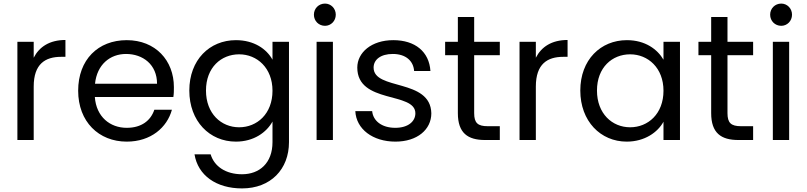

<svg xmlns="http://www.w3.org/2000/svg" viewBox="-20 -781 4500 1071"><path d="M168 -298C168 -425 233 -464 321 -464H345V-558C257 -558 199 -520 168 -459V-548H77V0H168Z M683 -480C777 -480 856 -421 856 -314H510C521 -421 594 -480 683 -480ZM841 -169C821 -109 770 -68 687 -68C594 -68 517 -129 509 -240H947C950 -259 950 -275 950 -295C950 -444 847 -557 687 -557C527 -557 416 -448 416 -275C416 -102 531 9 687 9C822 9 912 -70 939 -169Z M1500 -275C1500 -146 1414 -71 1314 -71C1214 -71 1129 -147 1129 -276C1129 -405 1214 -478 1314 -478C1414 -478 1500 -402 1500 -275ZM1036 -276C1036 -105 1149 9 1296 9C1396 9 1467 -43 1500 -103V12C1500 129 1427 191 1330 191C1239 191 1175 147 1155 80H1065C1084 197 1186 270 1330 270C1490 270 1592 163 1592 12V-548H1500V-448C1467 -508 1397 -557 1296 -557C1149 -557 1036 -447 1036 -276Z M1793 -637C1826 -637 1853 -664 1853 -699C1853 -734 1826 -761 1793 -761C1758 -761 1731 -734 1731 -699C1731 -664 1758 -637 1793 -637ZM1746 0H1837V-548H1746Z M2386 -149C2382 -345 2064 -275 2064 -404C2064 -448 2103 -480 2171 -480C2244 -480 2286 -441 2290 -385H2381C2374 -493 2295 -557 2174 -557C2052 -557 1973 -488 1973 -404C1973 -200 2297 -271 2297 -149C2297 -104 2257 -68 2185 -68C2108 -68 2061 -108 2056 -161H1962C1967 -61 2059 9 2186 9C2307 9 2386 -58 2386 -149Z M2534 -150C2534 -39 2589 0 2686 0H2768V-77H2701C2645 -77 2625 -95 2625 -150V-473H2768V-548H2625V-686H2534V-548H2463V-473H2534Z M2969 -298C2969 -425 3034 -464 3122 -464H3146V-558C3058 -558 3000 -520 2969 -459V-548H2878V0H2969Z M3681 -275C3681 -146 3595 -71 3495 -71C3395 -71 3310 -147 3310 -276C3310 -405 3395 -478 3495 -478C3595 -478 3681 -402 3681 -275ZM3217 -276C3217 -105 3330 9 3476 9C3576 9 3649 -43 3681 -102V0H3773V-548H3681V-448C3648 -505 3580 -557 3477 -557C3330 -557 3217 -447 3217 -276Z M3947 -150C3947 -39 4002 0 4099 0H4181V-77H4114C4058 -77 4038 -95 4038 -150V-473H4181V-548H4038V-686H3947V-548H3876V-473H3947Z M4338 -637C4371 -637 4398 -664 4398 -699C4398 -734 4371 -761 4338 -761C4303 -761 4276 -734 4276 -699C4276 -664 4303 -637 4338 -637ZM4291 0H4382V-548H4291Z"/></svg>

Font: Matrixport Regular
Style: Regular
Weight: 400
Designer: Ninad Kale (Devanagari), Jonny Pinhorn (Latin)
Foundry: Indian Type Foundry
Version: Version 3.200;PS 1.000;hotconv 16.6.54;makeotf.lib2.5.65590